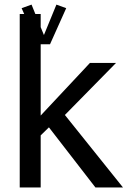

<svg xmlns="http://www.w3.org/2000/svg" viewBox="-20 -821 559 841"><path d="M264.2 -317.4 488.3 -545.4H374L158.2 -314.9V-627H199.7L199.2 -627.4L270 -785.2L227.1 -800.8L172.4 -667.5L158.2 -702.1V-759.8H134.8L118.2 -800.8L74.7 -785.2L85.9 -759.8H66.4V0H158.2V-228L194.3 -263.2L397.9 0H518.6Z"/></svg>

Font: SG Kara
Style: Regular
Weight: 400
Designer: Damoon Khanjanzadeh
Version: Version 1.000